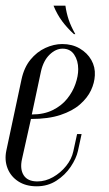

<svg xmlns="http://www.w3.org/2000/svg" viewBox="-33 -656 386 681"><path d="M-10.5 -122 43.4 -374.8Q52.5 -416.8 75.1 -444.4Q97.8 -472.1 127.8 -485.9Q157.9 -499.8 188 -499.8Q223 -499.8 249.9 -484Q276.8 -468.2 291 -443.1Q305.2 -417.9 303.4 -388.6Q302.2 -362.4 289.7 -335.6Q277.1 -308.8 250.6 -285.6Q224.1 -262.4 181.3 -248.2Q138.5 -234 76.8 -234L45 -91.6Q37.1 -56.1 51.1 -34.3Q65 -12.5 99.6 -12.5Q128.1 -12.5 155.1 -27.8Q182 -43 201.6 -67.4Q221.2 -91.8 227 -119.1L240.4 -180.4H256.4L243.4 -120.6Q237.6 -94.2 217.9 -64.7Q198.1 -35.1 167.2 -15.2Q136.4 4.8 97.1 4.8Q58.6 4.8 31.8 -12.7Q5 -30.1 -6.3 -59.2Q-17.6 -88.4 -10.5 -122ZM79.8 -250Q122.9 -250 154.2 -265.6Q185.5 -281.1 205.2 -305.7Q224.9 -330.2 234.6 -358.2Q244.4 -386.1 244.4 -410.5Q244.4 -441 230.2 -462.2Q216.1 -483.4 189 -483.4Q164.8 -483.4 142.9 -462.2Q121 -441 112.4 -403ZM229.1 -535H234.1Q218.5 -562.8 210.6 -586.1Q202.8 -609.4 199 -635.9H156.8Q169.8 -604.2 187.9 -580.1Q206.1 -555.9 229.1 -535Z"/></svg>

Font: Emberly Black
Style: Italic
Weight: 900
Italic angle: -12°
Designer: Rajesh Rajput
Foundry: Rajesh Rajput
Version: Version 1.000